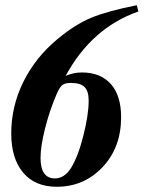

<svg xmlns="http://www.w3.org/2000/svg" viewBox="-20 -699 549 734"><path d="M503 -679 509 -655Q331 -593 231 -409Q261 -422 293 -422Q364 -422 403.5 -378Q443 -334 443 -251Q443 -135 372 -60Q301 15 197 15Q114 15 68.5 -39Q23 -93 23 -189Q23 -292 69 -385.5Q115 -479 199 -549Q266 -605 328.5 -631Q391 -657 503 -679ZM319 -315Q319 -350 303.5 -366Q288 -382 251 -382Q229 -382 218.5 -374Q208 -366 196 -338Q169 -275 152 -207Q135 -139 135 -95Q135 -17 190 -17Q226 -17 251 -56Q278 -99 298.5 -179.5Q319 -260 319 -315Z"/></svg>

Font: STIX
Style: Bold Italic
Weight: 700
Italic angle: -16.33°
Designer: MicroPress Inc., with final additions and corrections provided by Coen Hoffman, Elsevier (retired)
Version: Version 1.1.1